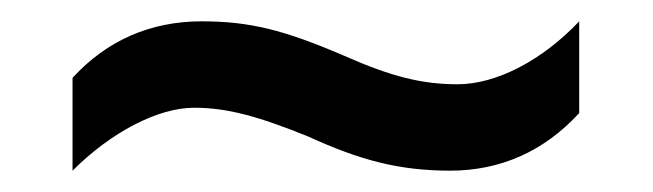

<svg xmlns="http://www.w3.org/2000/svg" viewBox="-20 -421 612 180"><path d="M48 -261C84 -297 128 -320 162 -320C193 -320 222 -312 269 -293C317 -271 354 -261 402 -261C449 -261 490 -279 523 -315V-401C488 -364 445 -342 409 -342C376 -342 347 -349 302 -369C246 -393 214 -401 169 -401C121 -401 80 -383 48 -348Z"/></svg>

Font: Noto Serif Oriya Medium
Style: Regular
Weight: 500
Designer: David Williams
Foundry: Google LLC, David Williams
Version: Version 1.051